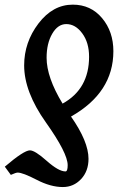

<svg xmlns="http://www.w3.org/2000/svg" viewBox="-55 -502 559 810"><path d="M209 -64.9Q320.8 -126.5 320.8 -262.7Q320.8 -322.3 292 -361.3Q263.2 -400.4 224.6 -400.4Q189 -400.4 165.3 -359.6Q141.6 -318.8 141.6 -258.3Q141.6 -175.8 209 -64.9ZM210 287.1Q158.7 287.1 99.9 256.6Q41 226.1 19.5 226.1Q12.2 226.1 -9.3 235.8L-34.7 201.2Q45.9 132.3 71.3 132.3Q92.3 132.3 142.3 176.8Q192.4 221.2 221.2 221.2Q230.5 221.2 230.5 194.8Q230.5 144 138.7 14.6Q46.9 -114.7 46.9 -226.1Q46.9 -323.7 107.4 -403.1Q168 -482.4 252 -482.4Q328.1 -482.4 375.7 -425.5Q423.3 -368.7 423.3 -286.1Q423.3 -111.3 244.6 -10.3Q318.4 95.2 318.4 168Q318.4 220.2 286.9 253.7Q255.4 287.1 210 287.1Z"/></svg>

Font: Kelvinch
Style: Bold Italic
Weight: 700
Italic angle: -10°
Designer: Paul James Miller
Foundry: High-Logic / Made with FontCreator
Version: Version 3.30 September 23, 2016